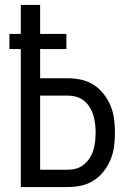

<svg xmlns="http://www.w3.org/2000/svg" viewBox="-20 -755 540 775"><path d="M64 0V-557H18V-618H64V-735H142V-618H248V-557H142V-439H254Q282 -439 309 -433Q336 -427 359 -412Q382 -397 399 -375Q416 -353 426.5 -327.5Q437 -302 440.5 -274.5Q444 -247 444 -220Q444 -192 440.5 -164.5Q437 -137 426.5 -111.5Q416 -86 399 -64Q382 -42 359 -27Q336 -12 309 -6Q282 0 254 0ZM254 -70Q272 -70 289 -75Q306 -80 319.5 -91.5Q333 -103 342.5 -118Q352 -133 357 -150Q362 -167 364 -184.5Q366 -202 366 -220Q366 -237 364 -254.5Q362 -272 357 -289Q352 -306 342.5 -321.5Q333 -337 319.5 -348Q306 -359 289 -364Q272 -369 254 -369H142V-70Z"/></svg>

Font: Iosevka Term Curly
Style: Regular
Weight: 400
Designer: Belleve Invis
Foundry: Belleve Invis
Version: Version 32.3.0